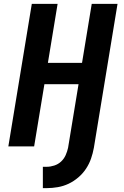

<svg xmlns="http://www.w3.org/2000/svg" viewBox="-20 -755 640 990"><path d="M201 215V105H221Q240 105 260 98.5Q280 92 295 78Q310 64 318.5 45Q327 26 331 7L385 -321H209L156 0H23L144 -735H277L227 -431H403L453 -735H586L464 7Q459 35 449.5 62.5Q440 90 423.5 115Q407 140 383.5 160Q360 180 333.5 192.5Q307 205 278 210Q249 215 222 215Z"/></svg>

Font: Iosevka Aile Extrabold
Style: Italic
Weight: 800
Italic angle: -9°
Designer: Belleve Invis
Foundry: Belleve Invis
Version: Version 31.1.0; ttfautohint (v1.8.4)